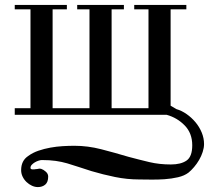

<svg xmlns="http://www.w3.org/2000/svg" viewBox="-20 -458 850 781"><path d="M698 -14Q719 -8 739 6Q759 20 775 39Q791 58 800.5 81Q810 104 810 128Q810 143 804.5 160Q799 177 790 192.5Q781 208 769.5 221.5Q758 235 747 244Q730 257 704 263Q678 269 649.5 271Q621 273 593 272.5Q565 272 546 272Q497 272 448 262Q399 252 352 238Q323 229 299.5 221Q276 213 253.5 206.5Q231 200 206.5 196.5Q182 193 150 193Q145 193 137 195.5Q129 198 121.5 202.5Q114 207 109 212.5Q104 218 104 225Q104 231 113.5 231Q123 231 125 230Q131 230 136.5 228.5Q142 227 148 229Q157 232 166.5 240.5Q176 249 176 260Q176 283 164 293Q152 303 134 303Q122 303 110 297.5Q98 292 88 282.5Q78 273 72 260.5Q66 248 66 234Q66 196 94 177Q113 163 136.5 155Q160 147 185 142.5Q210 138 235 136.5Q260 135 283 135Q337 135 391.5 149Q446 163 503 180Q548 192 588 201.5Q628 211 675 211Q716 211 739 195Q762 179 762 133Q762 84 731.5 52.5Q701 21 658 9H40V-18H104V-420H40V-438H252V-420H194V-18H344V-420H294V-438H484V-420H434V-18H584V-420H526V-438H738V-420H674V-28Z"/></svg>

Font: EIisabethische
Style: Book
Weight: 400
Designer: Salychow
Version: Version 1.3